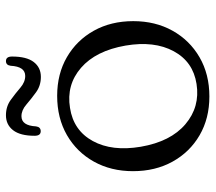

<svg xmlns="http://www.w3.org/2000/svg" viewBox="-58 -620 690 613"><g transform="rotate(-90 286.5 -313.0)"><path d="M287.5 -475Q357.5 -475 411.2 -443.8Q465 -412.5 495.5 -357.8Q526 -303 526 -232Q526 -161.5 495.5 -106.8Q465 -52 410.8 -20.5Q356.5 11 285.5 11Q215.5 11 161.8 -20.2Q108 -51.5 77.5 -106.5Q47 -161.5 47 -233Q47 -303 77.5 -357.8Q108 -412.5 162.2 -443.8Q216.5 -475 287.5 -475ZM325.5 -30Q396.5 -41 430 -103Q463.5 -165 448 -256.5Q431.5 -351.5 377 -398.8Q322.5 -446 249 -434Q177 -423 143.2 -361.2Q109.5 -299.5 125 -208Q141.5 -112.5 197 -65.5Q252.5 -18.5 325.5 -30ZM348 -527Q320 -527 298.8 -542.5Q277.5 -558 259.5 -573.5Q241.5 -589 222.5 -589Q192.5 -589 190 -542.5Q188 -527.5 174.5 -527.5Q160 -527.5 160 -547Q160 -593 177.8 -615.8Q195.5 -638.5 225.5 -638.5Q253.5 -638.5 274.5 -623.2Q295.5 -608 313.5 -592.5Q331.5 -577 351 -577Q381 -577 383.5 -623.5Q385.5 -638.5 398.5 -638.5Q413 -638.5 413 -619Q413 -572.5 395.5 -549.8Q378 -527 348 -527Z"/></g></svg>

Font: Fraunces 9pt Soft Light
Style: Regular
Weight: 300
Version: Version 1.000;[0bf87f6ff]